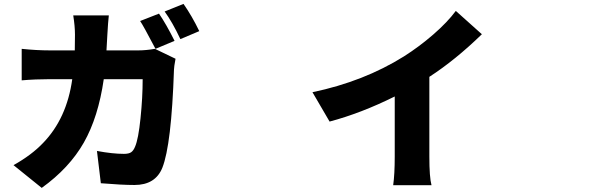

<svg xmlns="http://www.w3.org/2000/svg" viewBox="-20 -878 3040 964"><path d="M856.4 -672.9 760.7 -632.8Q699.2 -750 683.6 -772.5L778.3 -809.6Q814.5 -756.8 856.4 -672.9ZM514.6 -625H674.8Q712.9 -625 757.8 -632.8L861.3 -583Q853.5 -541 853.5 -528.3Q840.8 -150.4 794.9 -35.2Q759.8 50.8 655.3 50.8Q591.8 50.8 486.3 42L466.8 -120.1Q544.9 -105.5 602.5 -105.5Q627 -105.5 638.7 -113.8Q650.4 -122.1 658.2 -141.6Q674.8 -179.7 685.5 -284.2Q696.3 -388.7 696.3 -480.5H501Q473.6 -290 400.9 -162.1Q328.1 -34.2 189.5 65.4L47.9 -48.8Q138.7 -99.6 196.3 -160.2Q315.4 -283.2 342.8 -480.5H230.5Q158.2 -480.5 88.9 -474.6V-632.8Q162.1 -625 230.5 -625H355.5Q356.4 -651.4 356.4 -704.1Q356.4 -746.1 347.7 -800.8H526.4Q522.5 -767.6 519 -703.1Q515.6 -638.7 514.6 -625ZM806.6 -820.3 901.4 -858.4Q944.3 -796.9 980.5 -721.7L885.7 -681.6Q845.7 -766.6 806.6 -820.3Z M2135.7 -492.2V-92.8Q2135.7 12.7 2146.5 51.8H1954.1Q1961.9 -2.9 1961.9 -92.8V-393.6Q1793 -309.6 1634.8 -267.6L1548.8 -415Q1806.6 -468.8 2007.8 -594.7Q2085 -643.6 2155.8 -705.1Q2226.6 -766.6 2268.6 -823.2L2399.4 -706.1Q2265.6 -576.2 2135.7 -492.2Z"/></svg>

Font: Bpmf Zihi Sans Heavy
Style: Heavy
Weight: 900
Foundry: But Ko
Version: Version 1.320